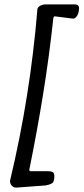

<svg xmlns="http://www.w3.org/2000/svg" viewBox="-20 -767 382 878"><path d="M53 91Q46 91 39 86.5Q32 82 28.5 74Q25 66 26 59Q73 -138 104 -333.5Q135 -529 151 -725Q152 -732 157.5 -736.5Q163 -741 171.5 -744Q180 -747 188 -747H322Q333 -747 338 -741Q343 -735 341 -724L340 -715Q339 -707 335 -699Q331 -691 325 -686Q319 -681 312 -682L233 -692Q226 -694 224 -685Q205 -509 177.5 -338.5Q150 -168 114 9Q114 16 120 16H200Q219 16 224.5 23Q230 30 228 49L226 58Q225 68 213.5 73.5Q202 79 188 81Z"/></svg>

Font: Winky Sans Light
Style: Italic
Weight: 300
Italic angle: -8.97852°
Designer: Simon Atzbach
Foundry: typofactur
Version: Version 1.205